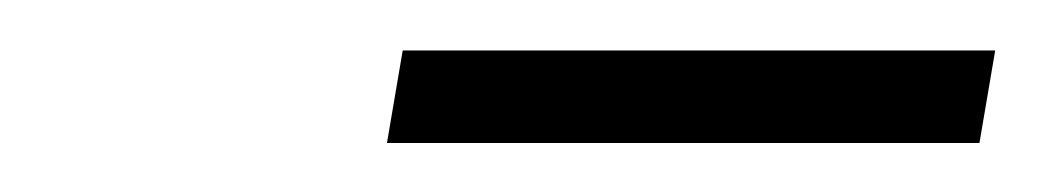

<svg xmlns="http://www.w3.org/2000/svg" viewBox="-20 -707 425 78"><path d="M384.3 -686.5 377.9 -648.9H137.2L143.6 -686.5Z"/></svg>

Font: Inter Display ExtraLight
Style: Italic
Weight: 200
Italic angle: -9.39999°
Designer: Rasmus Andersson
Foundry: rsms
Version: Version 4.000;git-a52131595